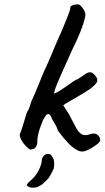

<svg xmlns="http://www.w3.org/2000/svg" viewBox="-20 -690 483 886"><path d="M120 0Q112 -3 100 -15Q88 -27 79.5 -42.5Q71 -58 71 -69Q76 -80 84.5 -107.5Q93 -135 104 -171Q112 -182 116.5 -196.5Q121 -211 125 -223Q133 -240 143.5 -264Q154 -288 163.5 -313Q173 -338 181 -356Q195 -385 204.5 -407.5Q214 -430 223.5 -452Q233 -474 244 -501Q258 -531 270.5 -561Q283 -591 292.5 -615Q302 -639 304 -649Q303 -657 306.5 -660.5Q310 -664 314 -665Q319 -668 327.5 -669Q336 -670 340 -670Q350 -669 362 -652Q374 -635 374 -623Q374 -607 358.5 -563.5Q343 -520 314 -462Q280 -387 261 -344Q242 -301 235.5 -282Q229 -263 230 -258Q230 -258 240 -262.5Q250 -267 266 -278Q277 -285 291 -295Q305 -305 318 -314Q331 -323 339 -325Q346 -330 356.5 -336.5Q367 -343 373 -348Q392 -360 402 -355.5Q412 -351 421 -339Q432 -326 428 -313.5Q424 -301 396 -280Q374 -265 347.5 -249.5Q321 -234 300 -222Q279 -210 272 -204Q272 -204 280.5 -190.5Q289 -177 297 -165Q305 -149 316.5 -128Q328 -107 332 -99Q343 -78 358 -70Q373 -62 396 -71Q413 -76 423 -72Q433 -68 439 -57Q443 -49 442.5 -42.5Q442 -36 429 -25Q404 -6 380 4.5Q356 15 335 2Q316 -8 296 -28.5Q276 -49 247 -87Q247 -91 242 -102Q237 -113 234 -117Q230 -125 225 -132.5Q220 -140 220 -140Q218 -149 214 -155Q210 -161 204 -164Q196 -164 190.5 -155.5Q185 -147 179 -137Q173 -122 166.5 -104.5Q160 -87 156 -69Q152 -51 152 -33Q152 -20 144 -10Q136 0 120 0ZM129 176Q119 176 113 172.5Q107 169 104 165Q104 158 118 146Q140 128 154 104Q168 80 172 58Q172 38 183 27.5Q194 17 212 22Q220 29 226 41.5Q232 54 229 83Q228 89 223.5 98Q219 107 214 116Q209 125 204 132Q202 135 193.5 143.5Q185 152 176 159.5Q167 167 164 167Q161 168 158.5 170Q156 172 150 174Q144 176 129 176Z"/></svg>

Font: Caveat SemiBold
Style: Regular
Weight: 600
Designer: Pablo Impallari
Foundry: Pablo Impallari
Version: Version 2.000